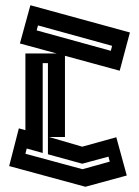

<svg xmlns="http://www.w3.org/2000/svg" viewBox="-20 -694 531 733"><path d="M15 -60 52 -204 77 -197V-490H196L56 -528L96 -674L476 -570L437 -424L228 -481V-171H167L294 -134L424 -170L464 -24L306 19ZM120 -578 403 -500 408 -519 125 -597ZM77 -107 295 -48 399 -77 394 -96 294 -69 163 -105V-453H143V-110L82 -127Z"/></svg>

Font: Blaka Hollow
Style: Regular
Weight: 400
Designer: Mohamed Gaber
Foundry: Kief Type Foundry
Version: Version 1.003; ttfautohint (v1.8.4.7-5d5b)